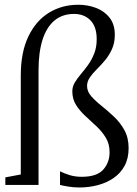

<svg xmlns="http://www.w3.org/2000/svg" viewBox="-20 -798 592 827"><path d="M322 9.5Q298 9.5 274.8 5.8Q251.5 2 238.5 -1.5V-60Q256 -51.5 279.2 -44Q302.5 -36.5 332 -36.5Q397 -36.5 424.5 -67.2Q452 -98 452 -142Q452 -178 435.8 -204.8Q419.5 -231.5 395.5 -254Q371.5 -276.5 347.8 -298.2Q324 -320 307.8 -345.5Q291.5 -371 291.5 -405Q291.5 -424.5 302 -442.2Q312.5 -460 328.2 -478.5Q344 -497 359.8 -519Q375.5 -541 386 -568Q396.5 -595 396.5 -629Q396.5 -683 369.5 -710.5Q342.5 -738 299 -738Q248.5 -738 214.5 -709.5Q180.5 -681 163.2 -626.8Q146 -572.5 146 -496V-1.5H3V-34L69.5 -46.5V-472.5Q69.5 -572.5 102 -640.5Q134.5 -708.5 190.5 -743Q246.5 -777.5 317.5 -777.5Q358 -777.5 394 -763.8Q430 -750 452.2 -721.5Q474.5 -693 474.5 -648.5Q474.5 -613.5 462.5 -586.8Q450.5 -560 432.8 -538.8Q415 -517.5 397 -499.8Q379 -482 367 -464.5Q355 -447 355 -427.5Q355 -404 373 -383.5Q391 -363 417.8 -341.8Q444.5 -320.5 471.2 -295.2Q498 -270 516 -237.2Q534 -204.5 534 -160Q534 -115.5 516.5 -83.5Q499 -51.5 469 -31Q439 -10.5 401 -0.5Q363 9.5 322 9.5Z"/></svg>

Font: Merriweather 72pt Light
Style: Regular
Weight: 300
Version: Version 2.100